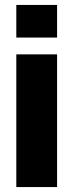

<svg xmlns="http://www.w3.org/2000/svg" viewBox="-20 -757 298 777"><path d="M46 0V-537H211V0ZM46 -605V-737H211V-605Z"/></svg>

Font: Hubot Sans
Style: Bold
Weight: 700
Designer: Deni Anggara
Foundry: GitHub, Inc., Subsidiary of Microsoft Corporation
Version: Version 2.000